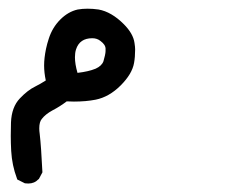

<svg xmlns="http://www.w3.org/2000/svg" viewBox="-20 -86 540 444"><path d="M5.9 263.2Q4.9 244.6 4.9 228Q4.9 211.4 5.4 197.3Q6.8 161.6 25.9 141.6Q43.9 122.6 61 114.3Q73.7 107.9 85.9 100.1Q82 82 82 65.2Q82 48.3 86.4 26.9Q88.9 15.1 92.8 3.4Q101.1 -22.5 119.4 -40.8Q137.7 -59.1 159.7 -64Q170.4 -65.9 182.6 -65.9Q194.8 -65.9 208 -64Q237.8 -58.6 266.1 -30.3Q288.1 -8.3 291 13.2Q292.5 22.5 292.5 28.3Q292.5 45.9 290 59.6Q285.6 85 259 111.6Q232.4 138.2 201.2 144.5Q178.7 148.9 150.9 148.9Q142.6 148.9 134.3 148.4Q118.2 160.6 101.1 169.4Q85 178.2 76.7 189Q70.8 195.8 70.8 210.9Q70.8 216.8 71.8 223.6Q75.2 252.4 78.1 312.5L69.8 328.1L68.8 328.6Q59.6 338.4 45.4 338.4Q42.5 338.4 37.6 337.9L20 329.1L19 326.2Q7.8 296.4 5.9 263.2ZM221.2 17.6Q218.3 13.2 212.4 8.8Q204.6 2.4 193.4 2.4Q164.1 2.4 155.8 28.3Q153.3 36.1 153.3 46.4Q153.3 62 159.2 82.5Q184.6 79.6 201.2 72.8Q215.3 66.4 219.2 55.7Q221.2 48.8 222.7 42.2Q224.1 35.6 224.1 32Q224.1 28.3 224.1 27.6Q224.1 26.9 224.1 25.6Q224.1 24.4 223.6 22.9Q223.1 21.5 222.7 20.3Q222.2 19 221.2 17.6Z"/></svg>

Font: Bakudai
Style: Bold
Weight: 700
Version: Version 1.48